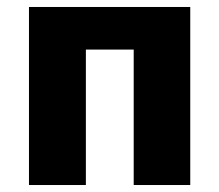

<svg xmlns="http://www.w3.org/2000/svg" viewBox="-20 -530 628 550"><path d="M63 0V-510H525V0H363V-388H226V0Z"/></svg>

Font: Saira
Style: Bold
Weight: 700
Designer: Hector Gatti with collaboration of the Omnibus-Type team
Foundry: Omnibus-Type
Version: Version 1.100; ttfautohint (v1.8.3)